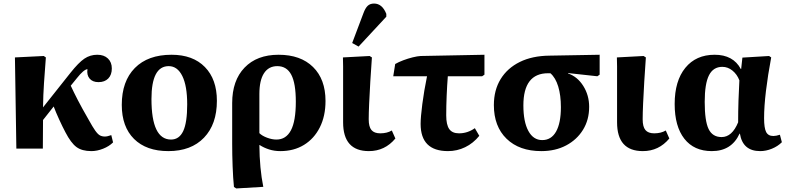

<svg xmlns="http://www.w3.org/2000/svg" viewBox="-20 -836 4435 1080"><path d="M494 14Q441 14 410 -9Q379 -32 348 -92Q332 -122 313 -163.5Q294 -205 282 -237L222 -161L221 0H72L64 -513L226 -521L238 -513Q232 -436 227.5 -369Q223 -302 222 -232L376 -426Q422 -484 454.5 -506Q487 -528 527 -528Q565 -528 587 -507Q609 -486 609 -451Q609 -415 589 -394.5Q569 -374 534 -374Q501 -374 484 -394Q467 -414 472 -447Q451 -445 413 -397L378 -354Q394 -319 417.5 -273.5Q441 -228 479 -162Q501 -122 515.5 -101.5Q530 -81 542 -74.5Q554 -68 570 -68Q584 -68 606 -76L616 -35Q594 -13 560 0.5Q526 14 494 14Z M927 14Q803 14 734 -54.5Q665 -123 665 -246Q665 -379 738.5 -453.5Q812 -528 945 -528Q1065 -528 1132.5 -459Q1200 -390 1200 -269Q1200 -137 1127.5 -61.5Q1055 14 927 14ZM942 -51Q988 -51 1010.5 -98.5Q1033 -146 1033 -249Q1033 -353 1005.5 -408.5Q978 -464 929 -464Q832 -464 832 -279Q832 -51 942 -51Z M1309 224 1296 216Q1291 167 1288.5 100Q1286 33 1286 -26V-256Q1286 -383 1355.5 -455.5Q1425 -528 1547 -528Q1671 -528 1741 -459Q1811 -390 1811 -268Q1811 -183 1779 -119.5Q1747 -56 1690 -21Q1633 14 1557 14Q1523 14 1493.5 4.5Q1464 -5 1441 -20H1439Q1440 111 1461 215ZM1535 -51Q1589 -51 1616.5 -103Q1644 -155 1644 -264Q1644 -367 1618.5 -415.5Q1593 -464 1540 -464Q1491 -464 1465 -424Q1439 -384 1439 -307V-87Q1454 -72 1482 -61.5Q1510 -51 1535 -51Z M2055 14Q1910 14 1910 -148Q1910 -171 1910 -210Q1910 -249 1910 -294.5Q1910 -340 1910 -384Q1910 -428 1910 -462.5Q1910 -497 1909 -513L2059 -521L2072 -513Q2067 -445 2063 -377.5Q2059 -310 2056.5 -254Q2054 -198 2054 -165Q2054 -123 2069.5 -104.5Q2085 -86 2119 -86Q2157 -86 2184 -102L2204 -57Q2145 14 2055 14ZM1997 -574 1961 -594 2024 -761Q2035 -791 2048.5 -803.5Q2062 -816 2084 -816Q2130 -816 2153 -758V-742Z M2500 14Q2346 14 2346 -139Q2346 -177 2355.5 -250.5Q2365 -324 2382 -407H2192L2203 -476Q2222 -487 2248.5 -497Q2275 -507 2301.5 -513.5Q2328 -520 2346 -521L2705 -528V-416L2692 -407H2499Q2495 -357 2492.5 -298.5Q2490 -240 2490 -187Q2490 -134 2507 -110Q2524 -86 2562 -86Q2610 -86 2651 -115L2676 -72Q2642 -30 2596.5 -8Q2551 14 2500 14Z M3025 14Q2901 14 2829.5 -55.5Q2758 -125 2758 -245Q2758 -329 2796 -391Q2834 -453 2904 -487.5Q2974 -522 3071 -523L3353 -528V-416L3340 -407L3175 -425V-423Q3228 -405 3261 -352.5Q3294 -300 3294 -235Q3294 -162 3259.5 -106Q3225 -50 3164.5 -18Q3104 14 3025 14ZM3030 -48Q3081 -48 3108 -96Q3135 -144 3135 -233Q3135 -300 3120 -349.5Q3105 -399 3076 -424H3063Q2924 -424 2924 -243Q2924 -151 2952 -99.5Q2980 -48 3030 -48Z M3596 14Q3451 14 3451 -148Q3451 -171 3451 -210Q3451 -249 3451 -294.5Q3451 -340 3451 -384Q3451 -428 3451 -462.5Q3451 -497 3450 -513L3600 -521L3613 -513Q3608 -445 3604 -377.5Q3600 -310 3597.5 -254Q3595 -198 3595 -165Q3595 -123 3610.5 -104.5Q3626 -86 3660 -86Q3698 -86 3725 -102L3745 -57Q3686 14 3596 14Z M3984 14Q3884 14 3829.5 -55.5Q3775 -125 3775 -251Q3775 -381 3835 -454.5Q3895 -528 4000 -528Q4104 -528 4147 -448H4149L4156 -512L4306 -521L4318 -513Q4299 -412 4288.5 -324.5Q4278 -237 4278 -171Q4278 -116 4289.5 -93.5Q4301 -71 4330 -71Q4345 -71 4367 -78L4378 -36Q4355 -13 4322 0.5Q4289 14 4256 14Q4158 14 4142 -84H4140Q4095 14 3984 14ZM4039 -65Q4098 -65 4132 -148Q4132 -208 4134 -270.5Q4136 -333 4139 -384Q4126 -418 4100 -439Q4074 -460 4043 -460Q3992 -460 3968 -412.5Q3944 -365 3944 -263Q3944 -155 3966 -110Q3988 -65 4039 -65Z"/></svg>

Font: Literata 36pt
Style: Bold
Weight: 700
Designer: Latin by Veronika Burian and Jose Scaglione. Greek by Irene Vlachou. Cyrillic by Vera Evstafieva.
Foundry: TypeTogether
Version: Version 3.002